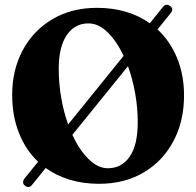

<svg xmlns="http://www.w3.org/2000/svg" viewBox="-20 -747 812 796"><path d="M83.5 22.5Q76 17.5 75.8 9Q75.5 0.5 82 -7.5L138 -76.5Q86.5 -125 58.5 -195.8Q30.5 -266.5 30.5 -353.5Q30.5 -457 74.2 -538.8Q118 -620.5 197.2 -667.5Q276.5 -714.5 382.5 -714.5Q447.5 -714.5 502.5 -698Q557.5 -681.5 601 -650.5L655 -717.5Q668.5 -734.5 685.5 -722Q701.5 -709.5 688 -693L633 -625Q685.5 -576.5 714.2 -506.5Q743 -436.5 743 -351.5Q743 -244.5 699 -161.8Q655 -79 575.8 -32Q496.5 15 390 15Q324.5 15 268.8 -2Q213 -19 169.5 -50.5L114 18Q100 36.5 83.5 22.5ZM223.5 -462Q223.5 -400.5 233.8 -341.5Q244 -282.5 262.5 -231L492.5 -515.5Q464 -576 426.2 -613Q388.5 -650 346.5 -650Q289.5 -650 256.5 -601Q223.5 -552 223.5 -462ZM551 -239.5Q551 -301 540.2 -361Q529.5 -421 510.5 -472.5L280 -188Q308.5 -126 347 -87.8Q385.5 -49.5 427.5 -49.5Q484.5 -49.5 517.8 -97.8Q551 -146 551 -239.5Z"/></svg>

Font: Fraunces 72pt S050
Style: Bold
Weight: 700
Version: Version 1.000; ttfautohint (v1.8.3)